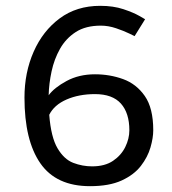

<svg xmlns="http://www.w3.org/2000/svg" viewBox="-20 -624 591 659"><path d="M442 -500Q442 -500 423.5 -509Q405 -518 378.5 -527Q352 -536 326 -536Q274 -536 240 -514Q206 -492 186 -456.5Q166 -421 157 -379Q148 -337 147 -297Q166 -323 208.5 -346Q251 -369 306 -369Q357 -369 402.5 -352.5Q448 -336 477 -294.5Q506 -253 506 -177Q506 -151 496.5 -118Q487 -85 463.5 -54.5Q440 -24 397.5 -4.5Q355 15 289 15Q173 15 118.5 -63.5Q64 -142 64 -289Q64 -375 95.5 -446.5Q127 -518 185 -561Q243 -604 324 -604Q369 -604 403.5 -592.5Q438 -581 458 -569.5Q478 -558 478 -558ZM306 -301Q251 -301 208.5 -282.5Q166 -264 149 -230Q155 -153 177.5 -115Q200 -77 231.5 -65Q263 -53 296 -53Q340 -53 368 -72Q396 -91 410 -119.5Q424 -148 424 -177Q424 -236 395 -268.5Q366 -301 306 -301Z"/></svg>

Font: Podkova
Style: Regular
Weight: 400
Designer: Ilya Yudin
Foundry: Cyreal (www.cyreal.org)
Version: Version 2.103